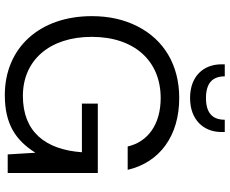

<svg xmlns="http://www.w3.org/2000/svg" viewBox="-98 -843 953 797"><g transform="rotate(90 378.5 -444.5)"><path d="M375 12C496 12 563 -34 614 -115L621 0H698V-374H410V-308H612C601 -156 527 -63 378 -63C231 -63 133 -173 133 -349C133 -526 233 -635 387 -635C496 -635 569 -582 588 -498H685C654 -631 544 -712 387 -712C248 -712 144 -647 89 -538C61 -483 47 -420 47 -349C47 -133 178 12 375 12ZM387 -757C478 -757 528 -814 528 -887V-901H477C477 -852 451 -823 387 -823C323 -823 297 -852 297 -901H247V-887C247 -814 295 -757 387 -757Z"/></g></svg>

Font: Rootstock Sans Body
Style: Regular
Weight: 400
Designer: Colophon Foundry, Jonny Pinhorn
Foundry: Colophon Foundry
Version: Version 1.200;FEAKit 1.0